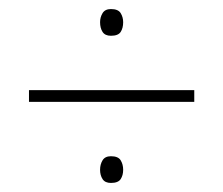

<svg xmlns="http://www.w3.org/2000/svg" viewBox="-20 -534 493 424"><path d="M225 -455Q212 -455 206.5 -463.5Q201 -472 201 -485Q201 -496 206.5 -505Q212 -514 225 -514Q241 -514 246.5 -505Q252 -496 252 -485Q252 -472 246.5 -463.5Q241 -455 225 -455ZM44 -335H409V-309H44ZM225 -130Q212 -130 206.5 -138.5Q201 -147 201 -159Q201 -171 206.5 -180Q212 -189 225 -189Q241 -189 246.5 -180Q252 -171 252 -159Q252 -147 246.5 -138.5Q241 -130 225 -130Z"/></svg>

Font: Noto Sans Devanagari UI Condensed Thin
Style: Regular
Weight: 100
Width: 3
Designer: Jelle Bosma - Monotype Design Team
Foundry: Monotype Imaging Inc.
Version: Version 2.004; ttfautohint (v1.8.4.7-5d5b)